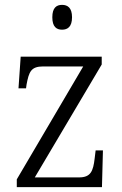

<svg xmlns="http://www.w3.org/2000/svg" viewBox="-20 -769 501 789"><path d="M235 -647C258 -647 276 -659 276 -698C276 -737 258 -749 235 -749C212 -749 195 -737 195 -698C195 -659 212 -647 235 -647ZM49 0H399L403 -151H373L369 -118C363 -66 353 -40 305 -40H123L398 -504V-536H65L56 -406H87L89 -421C99 -474 107 -496 158 -496H322L49 -32Z"/></svg>

Font: Noto Serif Bengali SemiCondensed Light
Style: Regular
Weight: 300
Width: 4
Designer: Juan Bruce, Universal Thirst, Indian Type Foundry and the Monotype Design Team.
Foundry: Monotype Imaging Inc.
Version: Version 2.003